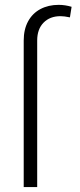

<svg xmlns="http://www.w3.org/2000/svg" viewBox="-20 -759 326 779"><path d="M76.2 0V-594.7Q76.2 -639.6 94 -672.4Q111.8 -705.1 144 -722.2Q176.3 -739.3 217.8 -739.3Q244.1 -739.3 270.5 -731.4L263.7 -688.5Q240.7 -693.4 225.6 -693.4Q182.6 -693.4 156.7 -667Q130.9 -640.6 130.9 -594.7V0Z"/></svg>

Font: Pretendard ExtraLight
Style: Regular
Weight: 200
Designer: Base glyphs from Inter by Rasmus Andersson; Hangeul glyphs from Noto Sans CJK(Source Han Sans) by Jang Soo-young and Kan
Foundry: Kil Hyung-jin
Version: Version 1.309